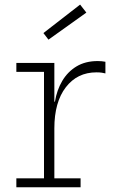

<svg xmlns="http://www.w3.org/2000/svg" viewBox="-20 -796 488 816"><path d="M211 -38H322.5V0H49.5V-38H167V-490.5H49.5V-528.5H211ZM428 -484Q420.5 -486 411.8 -487.2Q403 -488.5 390 -488.5Q308.5 -488.5 259.8 -425.2Q211 -362 211 -250.5L199 -364H213.5Q221.5 -413 244.5 -452Q267.5 -491 305.2 -513.8Q343 -536.5 395 -536.5Q404.5 -536.5 411.8 -535.8Q419 -535 428 -533.5ZM320.5 -776.5 347 -742.5 186 -627.5 164.5 -655.5Z"/></svg>

Font: Hepta Slab ExtraLight Light
Style: Regular
Weight: 300
Version: Version 1.100